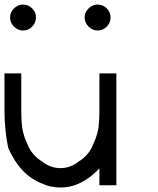

<svg xmlns="http://www.w3.org/2000/svg" viewBox="-20 -828 707 858"><path d="M375.8 -790.4Q393.3 -807.5 416.7 -807.5Q440 -807.5 457.1 -790.4Q474.2 -773.3 474.2 -750Q474.2 -726.7 457.1 -709.2Q440 -691.7 416.7 -691.7Q393.3 -691.7 375.8 -709.2Q358.3 -726.7 358.3 -750Q358.3 -773.3 375.8 -790.4ZM42.5 -790.4Q60 -807.5 83.3 -807.5Q106.7 -807.5 123.8 -790.4Q140.8 -773.3 140.8 -750Q140.8 -726.7 123.8 -709.2Q106.7 -691.7 83.3 -691.7Q60 -691.7 42.5 -709.2Q25 -726.7 25 -750Q25 -773.3 42.5 -790.4ZM500 -500V0H424.2V-75.8Q383.3 -30.8 333.3 -8.3Q295.8 10 250 10Q204.2 10 166.7 -8.3Q70.8 -45 16.7 -166.7Q0 -248.3 0 -333.3V-500H75V-333.3Q75 -309.2 76.2 -289.2Q77.5 -269.2 79.2 -257.5Q80.8 -245.8 85 -230.8Q89.2 -215.8 91.2 -210.4Q93.3 -205 100.4 -188.8Q107.5 -172.5 110 -166.7H110.8Q116.7 -152.5 133.8 -134.2Q150.8 -115.8 166.7 -107.5Q204.2 -76.7 250 -76.7Q295.8 -76.7 333.3 -107.5Q348.3 -115.8 365.4 -133.8Q382.5 -151.7 388.3 -166.7H389.2Q391.7 -172.5 398.8 -188.8Q405.8 -205 407.9 -210.4Q410 -215.8 414.2 -230.8Q418.3 -245.8 420 -257.5Q421.7 -269.2 422.9 -289.2Q424.2 -309.2 424.2 -333.3V-500Z"/></svg>

Font: 0xA000-Mono
Style: Mono
Weight: 400
Version: Version 0.1